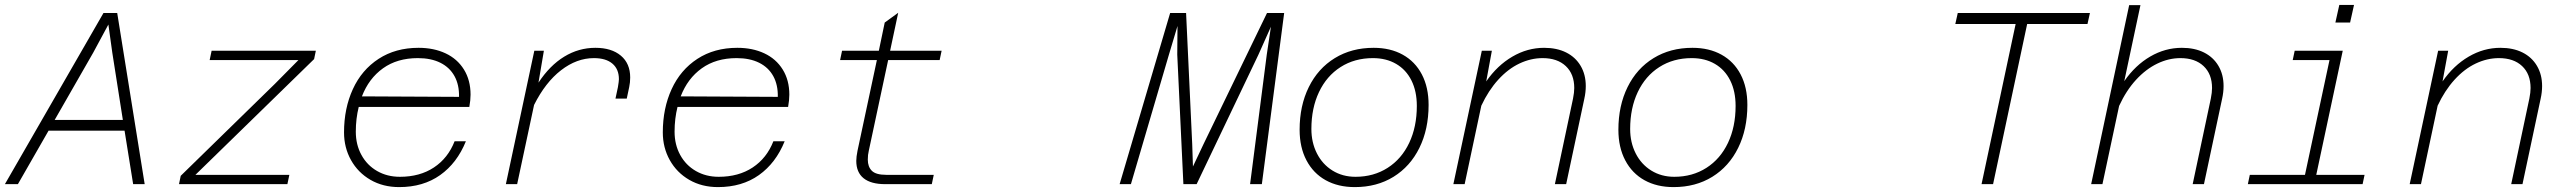

<svg xmlns="http://www.w3.org/2000/svg" viewBox="-38 -751 10458 783"><path d="M440 -698 552 0H505L470 -218H160L35 0H-18L384 -698ZM463 -262 420 -536 404 -651 342 -536 185 -262Z M699 -34 1083 -409 1179 -506H817L825 -544H1250L1243 -510L759 -38H1142L1134 0H692Z M1365 -211Q1365 -309 1401 -387.5Q1437 -466 1506 -511Q1575 -556 1669 -556Q1731 -556 1779 -533.5Q1827 -511 1854 -467.5Q1881 -424 1881 -365Q1881 -343 1876 -315H1425Q1413 -267 1413 -214Q1413 -161 1436 -119Q1459 -77 1500 -53.5Q1541 -30 1593 -30Q1674 -30 1731.5 -68Q1789 -106 1816 -175H1862Q1826 -86 1757 -37Q1688 12 1590 12Q1524 12 1473 -17.5Q1422 -47 1393.5 -98Q1365 -149 1365 -211ZM1834 -356Q1835 -405 1815.5 -440.5Q1796 -476 1758 -495Q1720 -514 1666 -514Q1582 -514 1524 -472.5Q1466 -431 1438 -358Z M2486 -428Q2486 -469 2459.5 -491.5Q2433 -514 2384 -514Q2314 -514 2250 -464.5Q2186 -415 2140 -323L2071 0H2025L2141 -544H2180L2158 -414Q2204 -484 2263 -520Q2322 -556 2390 -556Q2456 -556 2494 -524Q2532 -492 2532 -435Q2532 -415 2528 -396L2518 -349H2472L2482 -396Q2486 -420 2486 -428Z M2665 -211Q2665 -309 2701 -387.5Q2737 -466 2806 -511Q2875 -556 2969 -556Q3031 -556 3079 -533.5Q3127 -511 3154 -467.5Q3181 -424 3181 -365Q3181 -343 3176 -315H2725Q2713 -267 2713 -214Q2713 -161 2736 -119Q2759 -77 2800 -53.5Q2841 -30 2893 -30Q2974 -30 3031.5 -68Q3089 -106 3116 -175H3162Q3126 -86 3057 -37Q2988 12 2890 12Q2824 12 2773 -17.5Q2722 -47 2693.5 -98Q2665 -149 2665 -211ZM3134 -356Q3135 -405 3115.5 -440.5Q3096 -476 3058 -495Q3020 -514 2966 -514Q2882 -514 2824 -472.5Q2766 -431 2738 -358Z M3454 -95Q3454 -111 3459 -136L3538 -506H3388L3396 -544H3546L3570 -659L3625 -699L3592 -544H3802L3794 -506H3584L3505 -136Q3501 -120 3501 -100Q3501 -71 3517.5 -54.5Q3534 -38 3576 -38H3770L3762 0H3572Q3514 0 3484 -24Q3454 -48 3454 -95Z M4734 -698H4799L4824 -163L4827 -72L4870 -163L5129 -698H5199L5108 0H5060L5128 -528L5145 -642L5094 -528L4842 0H4788L4763 -528L4764 -645L4729 -528L4574 0H4528Z M5262 -222Q5262 -320 5299.5 -396Q5337 -472 5405.5 -514Q5474 -556 5564 -556Q5632 -556 5682.5 -528Q5733 -500 5760.5 -447.5Q5788 -395 5788 -323Q5788 -224 5750.5 -148Q5713 -72 5645 -30Q5577 12 5487 12Q5419 12 5368.5 -16Q5318 -44 5290 -97Q5262 -150 5262 -222ZM5490 -30Q5564 -30 5621 -66.5Q5678 -103 5709 -168.5Q5740 -234 5740 -319Q5740 -379 5718 -423Q5696 -467 5655.5 -490.5Q5615 -514 5561 -514Q5486 -514 5429 -477.5Q5372 -441 5341 -375.5Q5310 -310 5310 -225Q5310 -170 5332.5 -125.5Q5355 -81 5396 -55.5Q5437 -30 5490 -30Z M6382 -392Q6382 -449 6347.5 -481.5Q6313 -514 6253 -514Q6205 -514 6158.5 -492Q6112 -470 6072 -426Q6032 -382 6003 -320L5935 0H5889L6005 -544H6046L6023 -419Q6068 -484 6129.5 -520Q6191 -556 6259 -556Q6311 -556 6349 -537Q6387 -518 6408 -482.5Q6429 -447 6429 -400Q6429 -375 6423 -348L6349 0H6303L6377 -349Q6382 -374 6382 -392Z M6562 -222Q6562 -320 6599.5 -396Q6637 -472 6705.5 -514Q6774 -556 6864 -556Q6932 -556 6982.5 -528Q7033 -500 7060.5 -447.5Q7088 -395 7088 -323Q7088 -224 7050.5 -148Q7013 -72 6945 -30Q6877 12 6787 12Q6719 12 6668.5 -16Q6618 -44 6590 -97Q6562 -150 6562 -222ZM6790 -30Q6864 -30 6921 -66.5Q6978 -103 7009 -168.5Q7040 -234 7040 -319Q7040 -379 7018 -423Q6996 -467 6955.5 -490.5Q6915 -514 6861 -514Q6786 -514 6729 -477.5Q6672 -441 6641 -375.5Q6610 -310 6610 -225Q6610 -170 6632.5 -125.5Q6655 -81 6696 -55.5Q6737 -30 6790 -30Z M8182 -653H7936L7946 -698H8485L8475 -653H8229L8090 0H8043Z M8983 -392Q8983 -449 8948.5 -481.5Q8914 -514 8854 -514Q8806 -514 8759.5 -491.5Q8713 -469 8673 -425.5Q8633 -382 8604 -319L8536 0H8490L8645 -730H8691L8625 -420Q8670 -485 8731 -520.5Q8792 -556 8860 -556Q8912 -556 8950 -537Q8988 -518 9009 -482.5Q9030 -447 9030 -400Q9030 -375 9024 -348L8950 0H8904L8978 -349Q8983 -374 8983 -392Z M9137 -38H9362L9462 -506H9312L9320 -544H9516L9408 -38H9605L9597 0H9129ZM9502 -731H9562L9546 -659H9486Z M10282 -392Q10282 -449 10247.5 -481.5Q10213 -514 10153 -514Q10105 -514 10058.5 -492Q10012 -470 9972 -426Q9932 -382 9903 -320L9835 0H9789L9905 -544H9946L9923 -419Q9968 -484 10029.5 -520Q10091 -556 10159 -556Q10211 -556 10249 -537Q10287 -518 10308 -482.5Q10329 -447 10329 -400Q10329 -375 10323 -348L10249 0H10203L10277 -349Q10282 -374 10282 -392Z"/></svg>

Font: Azeret Mono Thin
Style: Italic
Weight: 100
Italic angle: -12°
Designer: Martin Vácha
Foundry: Displaay
Version: Version 1.000; Glyphs 3.0.3, build 3074